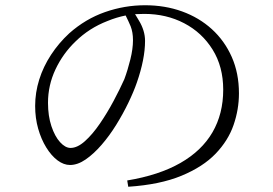

<svg xmlns="http://www.w3.org/2000/svg" viewBox="-20 -711 1040 732"><path d="M495 -657Q512 -658 530 -658Q614 -658 682 -622.5Q750 -587 790.5 -522Q831 -457 831 -369Q831 -277 790 -206.5Q749 -136 667.5 -89.5Q586 -43 465 -23L469 1Q590 -7 672 -41Q754 -75 802 -125Q850 -175 870.5 -234.5Q891 -294 891 -355Q891 -432 863.5 -494Q836 -556 787.5 -600Q739 -644 674 -667.5Q609 -691 533 -691Q455 -691 380.5 -665Q306 -639 244 -584Q204 -547 174.5 -502Q145 -457 129.5 -407.5Q114 -358 114 -307Q114 -261 125.5 -220.5Q137 -180 156.5 -148.5Q176 -117 199.5 -99.5Q223 -82 247 -82Q276 -82 306.5 -103Q337 -124 367 -158.5Q397 -193 423 -235Q449 -277 469.5 -319.5Q490 -362 502 -397Q517 -440 525 -480Q533 -520 533 -555Q533 -575 527 -594.5Q521 -614 510 -632Q503 -644 495 -657ZM478 -611Q487 -588 487 -558Q487 -525 477 -484.5Q467 -444 454 -409Q437 -371 413 -326Q389 -281 361 -240Q333 -199 304 -173Q275 -147 249 -147Q229 -147 209 -169Q189 -191 176 -230Q163 -269 163 -319Q163 -386 191.5 -446.5Q220 -507 268 -553Q320 -604 390 -631Q424 -645 459 -652Q470 -630 478 -611Z"/></svg>

Font: Early Summer Mincho Light
Style: Regular
Weight: 300
Designer: GuiWonder
Version: Version 1.002